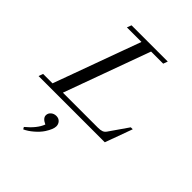

<svg xmlns="http://www.w3.org/2000/svg" viewBox="-273 -799 1253 1253"><g transform="rotate(45 353.0 -173.0)"><path d="M-3.4 0 7.8 -30.8H94.7L314 -632.3H179.7L191.4 -663.1H525.9L514.6 -632.3H402.8L185.5 -35.6H509.3Q531.7 -35.6 545.7 -40.8Q559.6 -45.9 569.3 -60.1L658.7 -189H676.8L607.9 0ZM171.9 316.9 163.6 302.7Q231 247.1 251.5 192.4Q210.9 173.8 210.9 147.5Q210.9 127.9 226.3 114.7Q241.7 101.6 263.2 101.6Q284.7 101.6 297.9 115.7Q311 129.9 311 149.9Q311 176.8 282.2 221.7Q264.2 249.5 232.7 276.6Q201.2 303.7 171.9 316.9Z"/></g></svg>

Font: Elstob 10pt
Style: Italic
Weight: 400
Italic angle: -20°
Designer: Peter S. Baker
Version: Version 1.015